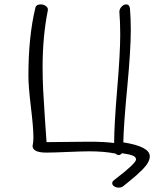

<svg xmlns="http://www.w3.org/2000/svg" viewBox="-20 -712 765 878"><path d="M525.9 -657.2Q525.9 -670.9 535.9 -681.4Q545.9 -691.9 557.1 -691.9Q571.8 -691.9 574.2 -673.8Q578.1 -629.4 578.1 -574.2Q578.1 -483.4 561.8 -311.8Q545.4 -140.1 543.9 -61Q665 -42 665 2.9Q665 16.1 656.7 31.2Q648.4 46.4 632.6 62.3Q616.7 78.1 603.3 90.1Q589.8 102.1 570.3 117.7Q550.8 133.3 543.9 139.2Q535.6 146 522.9 146Q511.2 146 502.2 140.1Q493.2 134.3 493.2 126Q493.2 121.1 495.4 117.9Q497.6 114.7 502.2 111.3Q506.8 107.9 508.8 106Q602.1 34.7 602.1 17.1Q602.1 10.7 597.4 6.1Q592.8 1.5 584.5 -1.5Q576.2 -4.4 568.8 -5.9Q561.5 -7.3 551.3 -9Q541 -10.7 538.1 -11.2Q530.8 -3.9 525.9 -2.9Q514.6 -2.9 507.8 -9.8Q456.5 -20 388.2 -20Q355 -20 289.3 -17.1Q223.6 -14.2 191.9 -14.2Q128.9 -14.2 128.9 -44.9Q132.8 -61 132.8 -82Q132.8 -128.9 121.3 -222.7Q109.9 -316.4 109.9 -365.2Q109.9 -543 141.1 -673.8Q144 -691.9 166 -691.9Q178.7 -691.9 189 -684.8Q199.2 -677.7 199.2 -667Q174.8 -546.9 174.8 -404.8Q174.8 -353 177.5 -298.6Q180.2 -244.1 185.5 -167.5Q190.9 -90.8 192.9 -62Q221.7 -62 285.9 -63Q350.1 -64 388.2 -64Q456.1 -64 502 -58.1Q502 -139.2 515.9 -304.2Q529.8 -469.2 529.8 -553.2Q529.8 -610.4 525.9 -657.2Z"/></svg>

Font: Zhizn
Style: Regular
Weight: 400
Designer: Peter Zharnov
Foundry: Peter Zharnov
Version: Version 1.000